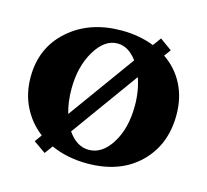

<svg xmlns="http://www.w3.org/2000/svg" viewBox="-78 -565 723 670"><g transform="rotate(15 283.0 -230.5)"><path d="M136.2 15.1 92.3 -15.6 110.8 -41.5Q67.9 -74.2 44.2 -122.1Q20.5 -169.9 20.5 -228Q20.5 -335 95.5 -401.1Q170.4 -467.3 286.1 -467.3Q349.6 -467.3 403.8 -446.3L425.3 -476.1L468.8 -444.8L451.2 -420.9Q496.6 -390.1 521.5 -341.8Q546.4 -293.5 546.4 -231.9Q546.4 -123.5 476.6 -55.7Q406.7 12.2 288.6 12.2Q216.3 12.2 157.7 -14.2ZM168.9 -225.6Q168.9 -176.8 180.7 -137.7L354.5 -377.9Q323.2 -419.9 284.2 -419.9Q236.8 -419.9 202.9 -362.8Q168.9 -305.7 168.9 -225.6ZM281.7 -35.2Q330.1 -35.2 364 -89.6Q397.9 -144 397.9 -225.6Q397.9 -279.3 381.8 -324.7L206.1 -81.5Q237.8 -35.2 281.7 -35.2Z"/></g></svg>

Font: Elstob 6pt
Style: Bold
Weight: 700
Designer: Peter S. Baker
Version: Version 1.015